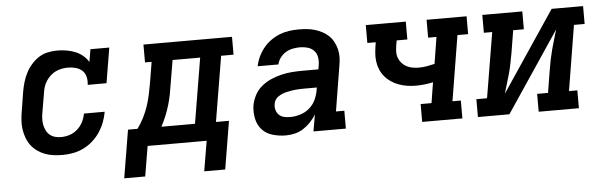

<svg xmlns="http://www.w3.org/2000/svg" viewBox="-46 -679 3091 985"><g transform="rotate(-5 1500.0 -186.5)"><path d="M254 8Q230 8 207 5Q184 2 163 -6Q142 -14 124 -27Q106 -40 93 -57Q80 -74 72 -95Q64 -116 60.5 -138.5Q57 -161 58.5 -185Q60 -209 64 -232L80 -332Q84 -356 91 -380Q98 -404 109.5 -427Q121 -450 138.5 -470Q156 -490 177.5 -504Q199 -518 224 -523Q249 -528 273 -528Q297 -528 320.5 -524Q344 -520 365 -511.5Q386 -503 403.5 -488.5Q421 -474 432 -455L443 -520H540L510 -339H413Q416 -359 411.5 -379Q407 -399 393.5 -412Q380 -425 360 -430.5Q340 -436 320 -436Q304 -436 288 -433Q272 -430 257 -423Q242 -416 229 -404Q216 -392 207 -378Q198 -364 193 -348.5Q188 -333 186 -317L169 -217Q166 -201 165.5 -185Q165 -169 168 -154Q171 -139 178 -125Q185 -111 196.5 -101.5Q208 -92 223 -88Q238 -84 254 -84Q276 -84 298 -91Q320 -98 338 -114Q356 -130 366.5 -150.5Q377 -171 381 -194H488Q483 -166 473 -140Q463 -114 447 -90Q431 -66 409 -46.5Q387 -27 361 -14.5Q335 -2 308 3Q281 8 254 8Z M558 155 599 -92H648Q667 -118 681.5 -147Q696 -176 705.5 -205Q715 -234 721.5 -264.5Q728 -295 733 -325L750 -428H716V-520H1172V-428H1108L1052 -92H1119L1078 155H970L996 0H692L666 155ZM771 -92H944L1000 -428H858L838 -310Q834 -282 828.5 -254Q823 -226 815 -199Q807 -172 796 -145Q785 -118 771 -92Z M1403 8Q1369 8 1336 -1.5Q1303 -11 1281.5 -34.5Q1260 -58 1253 -91.5Q1246 -125 1251 -160Q1256 -187 1269.5 -212.5Q1283 -238 1305.5 -256.5Q1328 -275 1354.5 -286.5Q1381 -298 1408.5 -304.5Q1436 -311 1463 -313Q1490 -315 1517 -315H1599L1603 -340Q1606 -359 1602.5 -378.5Q1599 -398 1586 -411.5Q1573 -425 1554 -430.5Q1535 -436 1515 -436Q1497 -436 1478 -432.5Q1459 -429 1442 -419Q1425 -409 1413 -393Q1401 -377 1397 -358H1290Q1295 -383 1306 -406.5Q1317 -430 1333.5 -450.5Q1350 -471 1371.5 -486.5Q1393 -502 1417 -511.5Q1441 -521 1466 -524.5Q1491 -528 1515 -528Q1537 -528 1558 -526Q1579 -524 1599 -518Q1619 -512 1637 -502.5Q1655 -493 1669.5 -479Q1684 -465 1693.5 -447Q1703 -429 1708 -409Q1713 -389 1712.5 -367.5Q1712 -346 1708 -325L1670 -92H1713V0H1546L1561 -86Q1548 -65 1531 -47Q1514 -29 1493.5 -16Q1473 -3 1450 2.5Q1427 8 1404 8ZM1434 -84Q1459 -84 1485.5 -92Q1512 -100 1533 -118Q1554 -136 1565.5 -161Q1577 -186 1581 -212L1583 -223H1517Q1506 -223 1494.5 -222.5Q1483 -222 1472 -221Q1461 -220 1450 -218Q1439 -216 1427.5 -213.5Q1416 -211 1405 -206.5Q1394 -202 1384 -195.5Q1374 -189 1367.5 -178.5Q1361 -168 1360 -157Q1357 -142 1361.5 -126.5Q1366 -111 1376.5 -101Q1387 -91 1402.5 -87.5Q1418 -84 1434 -84Z M2106 0V-92H2162L2179 -198Q2157 -193 2135 -190.5Q2113 -188 2090 -188Q2067 -188 2045 -191.5Q2023 -195 2002.5 -202.5Q1982 -210 1964 -222Q1946 -234 1932 -250.5Q1918 -267 1909.5 -287Q1901 -307 1898 -329Q1895 -351 1897 -374Q1899 -397 1903 -420L1904 -428H1861V-520H2067V-428H2012L2008 -405Q2005 -388 2004.5 -371Q2004 -354 2009.5 -339Q2015 -324 2025.5 -312Q2036 -300 2050 -292.5Q2064 -285 2080.5 -282Q2097 -279 2113 -279Q2134 -279 2154 -282.5Q2174 -286 2195 -291L2217 -428H2174V-520H2380V-428H2325L2270 -92H2313V0Z M2393 0V-92H2448L2504 -428H2461V-520H2667V-428H2612L2593 -312Q2588 -286 2583 -260Q2578 -234 2571 -208.5Q2564 -183 2556 -157.5Q2548 -132 2541 -107L2818 -520H2980V-428H2925L2870 -92H2913V0H2706V-92H2762L2781 -208Q2785 -234 2790.5 -260Q2796 -286 2802.5 -311.5Q2809 -337 2817 -362.5Q2825 -388 2832 -413L2555 0Z"/></g></svg>

Font: Iosevka Etoile SmBdObl
Style: Regular
Weight: 600
Italic angle: -9°
Designer: Belleve Invis
Foundry: Belleve Invis
Version: Version 15.5.2; ttfautohint (v1.8.4)